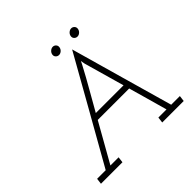

<svg xmlns="http://www.w3.org/2000/svg" viewBox="-203 -1025 1218 1218"><g transform="rotate(-45 406.0 -415.5)"><path d="M561.7 -797.8Q559.5 -784 568.5 -774.6Q577.5 -765.3 590.2 -765.3Q602.5 -765.3 613.3 -774.6Q624.1 -784 626.3 -797.8Q628.7 -811.7 619.9 -821.2Q611 -830.7 598.7 -830.7Q586 -830.7 575 -821.2Q564 -811.7 561.7 -797.8ZM396.3 -797.8Q394.1 -784 403.1 -774.6Q412.1 -765.3 424.8 -765.3Q437.1 -765.3 447.9 -774.6Q458.7 -784 460.9 -797.8Q463.3 -811.7 454.5 -821.2Q445.7 -830.7 433.3 -830.7Q420.7 -830.7 409.7 -821.2Q398.7 -811.7 396.3 -797.8ZM39.9 -39.4 35 0H227.8L232.7 -39.4H159.3L306.8 -300.7H588.9Q607.7 -234.9 626 -169.8Q644.3 -104.7 662.5 -39.4H589.5L584.6 0H777.3L782.3 -39.4H704.5Q655.1 -213.6 606.3 -385.4Q557.6 -557.3 508.2 -732Q410.7 -557.3 312.9 -385.4Q215.1 -213.6 117 -39.4ZM329 -340.2Q365.9 -405.7 405.7 -475Q445.6 -544.3 479.4 -608.5Q482 -613.2 484.6 -617.9Q487.2 -622.7 495.6 -640.5L500.6 -612.4L577.8 -340.2Z"/></g></svg>

Font: Josefin Slab Thin
Style: Italic
Weight: 100
Italic angle: -12°
Designer: Santiago Orozco
Foundry: Typemade
Version: Version 2.000